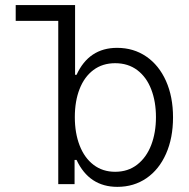

<svg xmlns="http://www.w3.org/2000/svg" viewBox="-20 -727 747 758"><path d="M210 -644.5H42V-707H276.4V-431.6H282.2Q331.1 -538.1 442.4 -538.1Q507.3 -538.1 557.4 -503.9Q607.4 -469.7 635.3 -407.5Q663.1 -345.2 663.1 -263.7Q663.1 -182.1 635.5 -119.9Q607.9 -57.6 558.1 -23.4Q508.3 10.7 443.4 10.7Q332 10.7 282.2 -95.7H274.4V0H210ZM434.6 -48.8Q485.4 -48.8 521.7 -77.1Q558.1 -105.5 576.9 -154.3Q595.7 -203.1 595.7 -264.6Q595.7 -325.7 577.1 -374Q558.6 -422.4 522.2 -450Q485.8 -477.5 434.6 -477.5Q384.8 -477.5 348.9 -450.7Q313 -423.8 294.2 -375.7Q275.4 -327.6 275.4 -264.6Q275.4 -201.7 294.4 -152.6Q313.5 -103.5 349.4 -76.2Q385.3 -48.8 434.6 -48.8Z"/></svg>

Font: Pretendard GOV Light
Style: Regular
Weight: 300
Designer: Base glyphs from Inter by Rasmus Andersson; Hangeul glyphs from Noto Sans CJK(Source Han Sans) by Jang Soo-young and Kan
Foundry: Kil Hyung-jin
Version: Version 1.309